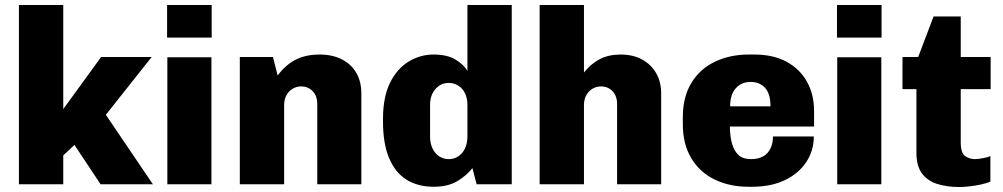

<svg xmlns="http://www.w3.org/2000/svg" viewBox="-20 -740 4026 771"><path d="M56 0V-720H234V-302L386 -511H589L405 -279L594 0H384L279 -158L234 -116V0Z M652 0V-510H829V0ZM651 -589V-720H830V-589Z M943 0V-511H1076L1095 -437Q1127 -480 1167.5 -500.5Q1208 -521 1264 -521Q1315 -521 1353 -501.5Q1391 -482 1411 -447Q1431 -412 1431 -365V0H1254V-322Q1254 -355 1235.5 -374Q1217 -393 1189 -393Q1171 -393 1155 -383.5Q1139 -374 1130 -357Q1121 -340 1121 -319V0Z M1722 10Q1658 10 1612.5 -18.5Q1567 -47 1542.5 -105Q1518 -163 1518 -252V-263Q1518 -350 1546 -407Q1574 -464 1620.5 -492.5Q1667 -521 1721 -521Q1774 -521 1807 -502Q1840 -483 1857 -456V-720H2035V0H1894L1877 -65Q1855 -36 1817 -13Q1779 10 1722 10ZM1782 -101Q1803 -101 1820 -112Q1837 -123 1847 -143.5Q1857 -164 1857 -192V-318Q1857 -345 1847.5 -365Q1838 -385 1820.5 -396Q1803 -407 1782 -407Q1750 -407 1728.5 -382.5Q1707 -358 1707 -318V-192Q1707 -164 1717 -143.5Q1727 -123 1744 -112Q1761 -101 1782 -101Z M2147 0V-720H2325V-449Q2353 -484 2388.5 -502.5Q2424 -521 2472 -521Q2522 -521 2558.5 -501Q2595 -481 2615 -446Q2635 -411 2635 -365V0H2458V-322Q2458 -355 2439.5 -374Q2421 -393 2393 -393Q2375 -393 2359 -383.5Q2343 -374 2334 -357Q2325 -340 2325 -319V0Z M2986 10Q2910 10 2850 -19Q2790 -48 2756 -104.5Q2722 -161 2722 -241V-270Q2722 -350 2756 -406.5Q2790 -463 2850.5 -492Q2911 -521 2987 -521H3009Q3085 -521 3138.5 -492Q3192 -463 3220.5 -412Q3249 -361 3249 -294V-232H2911Q2911 -195 2919 -165Q2927 -135 2945 -118Q2963 -101 2996 -101Q3024 -101 3043.5 -111.5Q3063 -122 3073.5 -143Q3084 -164 3084 -192H3248Q3248 -135 3217.5 -89Q3187 -43 3131.5 -16.5Q3076 10 3000 10ZM2912 -313H3074Q3074 -364 3052 -387.5Q3030 -411 2994 -411Q2958 -411 2935 -386Q2912 -361 2912 -313Z M3342 0V-510H3519V0ZM3341 -589V-720H3520V-589Z M3832 11Q3782 11 3743 -1.5Q3704 -14 3682 -44Q3660 -74 3660 -126V-382H3604V-511H3667L3729 -674H3838V-511H3958V-382H3838V-169Q3838 -125 3856 -113Q3874 -101 3895 -101Q3906 -101 3925.5 -104.5Q3945 -108 3957 -113V-11Q3942 -4 3918.5 1Q3895 6 3872 8.5Q3849 11 3832 11Z"/></svg>

Font: Chivo Medium ExtraBold
Style: Regular
Weight: 800
Version: Version 2.002